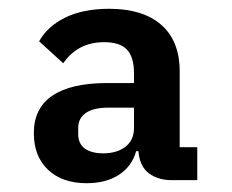

<svg xmlns="http://www.w3.org/2000/svg" viewBox="-20 -759 528 437"><path d="M57 -456Q57 -513 99.5 -541.5Q142 -570 224 -570H285V-592Q285 -629 269 -646Q253 -663 217 -663Q157 -663 124 -615L69 -665Q88 -699 128.5 -719Q169 -739 229 -739Q305 -739 347 -702.5Q389 -666 389 -596V-424H429V-349H370Q340 -349 319 -364.5Q298 -380 295 -415H290Q280 -380 250.5 -361Q221 -342 177 -342Q122 -342 89.5 -372.5Q57 -403 57 -456ZM285 -468V-514H226Q193 -514 175.5 -502Q158 -490 158 -468V-454Q158 -432 173 -421Q188 -410 215 -410Q246 -410 265.5 -425Q285 -440 285 -468Z"/></svg>

Font: IBM Plex Sans JP
Style: Bold
Weight: 700
Designer: Mike Abbink; Paul van der Laan; Pieter van Rosmalen; Wujin Sim; Yejin Wi; Jinhee Kim; Boomi Park; Yona Kim; Kichan Ma
Foundry: Sandoll Inc.
Version: Version 1.001